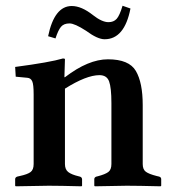

<svg xmlns="http://www.w3.org/2000/svg" viewBox="-20 -652 603 674"><path d="M360.8 -574.2Q378.9 -574.2 389.4 -585.7Q399.9 -597.2 410.2 -631.8L438 -622.1Q417 -514.2 347.2 -514.2Q322.3 -514.2 282.2 -543.9Q242.2 -569.8 224.1 -569.8Q204.1 -569.8 194.1 -557.9Q184.1 -545.9 174.8 -517.1L148.9 -524.9Q170.9 -630.9 231.9 -630.9Q266.1 -630.9 306.2 -599.1Q337.9 -574.2 360.8 -574.2ZM208 -380.9Q290 -443.8 358.9 -443.8Q433.1 -443.8 457 -402.8Q481 -361.8 481 -283.2V-76.2Q481 -57.1 491.9 -49.1Q502.9 -41 529.8 -34.2L538.1 -32.2Q545.9 -30.3 545.9 -22.9V0L543.9 2Q463.9 0 424.8 0L313 2L311 0V-22.9Q311 -29.8 318.8 -32.2L323.2 -33.2Q349.1 -40 360.1 -48.1Q371.1 -56.2 371.1 -76.2V-290Q371.1 -344.2 363 -366.2Q355 -388.2 329.1 -388.2Q283.2 -388.2 208 -340.8V-76.2Q208 -57.1 219.5 -48.1Q231 -39.1 255.9 -33.2L259.8 -32.2Q267.6 -30.3 268.1 -22.9V0L266.1 2Q189.9 0 150.9 0L35.2 2L33.2 0V-22.9Q33.2 -29.8 41 -32.2L49.8 -34.2Q76.7 -40 87.4 -48.1Q98.1 -56.2 98.1 -76.2V-320.8Q98.1 -356 93 -366.9Q87.9 -377.9 76.2 -378.9L35.2 -382.8L33.2 -417Q155.3 -433.1 201.2 -446.8Q208 -446.8 208 -443.8L206.1 -380.9Z"/></svg>

Font: Linux Libertine
Style: Semibold
Weight: 600
Designer: Philipp H. Poll
Foundry: Philipp H. Poll
Version: Version 5.1.2 ; ttfautohint (v0.9)